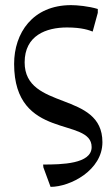

<svg xmlns="http://www.w3.org/2000/svg" viewBox="-20 -501 419 748"><path d="M361 -451V-466C325 -477 280 -481 257 -481C107 -481 35 -372 35 -252C35 49 337 -47 337 72C337 138 220 140 148 140L149 151L177 227C254 227 379 162 379 53C379 -148 76 -69 76 -258C76 -363 160 -394 241 -394C300 -394 328 -383 341 -378Z"/></svg>

Font: mjx-stx-n
Style: Regular
Weight: 500
Version: 1.0.0